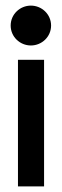

<svg xmlns="http://www.w3.org/2000/svg" viewBox="-20 -664 221 684"><path d="M18 -573C18 -533 51 -502 90 -502C129 -502 162 -533 162 -573C162 -613 129 -644 90 -644C51 -644 18 -613 18 -573ZM44 0H137V-451H44Z"/></svg>

Font: Charger Pro
Style: ExBdExt
Weight: 400
Designer: Jasper
Foundry: Cannot Into Space Fonts
Version: Version 1.09